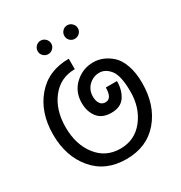

<svg xmlns="http://www.w3.org/2000/svg" viewBox="-206 -1039 1122 1193"><g transform="rotate(-30 355.0 -442.5)"><path d="M287 -430Q287 -512 343 -563.5Q399 -615 474 -615Q546 -615 606 -561Q637 -533 656 -479Q675 -425 675 -352Q675 -193 589 -91.5Q503 10 355 10Q207 10 121 -91.5Q35 -193 35 -350Q35 -507 121 -608.5Q207 -710 355 -710V-635Q251 -635 188 -554.5Q125 -474 125 -350Q125 -226 188 -145.5Q251 -65 355 -65Q459 -65 522 -145.5Q585 -226 585 -340.5Q585 -455 552 -497.5Q519 -540 475 -540Q431 -540 399 -509Q367 -478 367 -430Q367 -400 380 -380.5Q393 -361 418 -361Q465 -361 465 -440H545Q545 -375 515 -330.5Q485 -286 418 -286Q351 -286 319 -328Q287 -370 287 -430ZM225.5 -812Q211 -826 211 -846Q211 -866 225 -880.5Q239 -895 259 -895Q279 -895 293.5 -880.5Q308 -866 308 -846Q308 -826 293.5 -812Q279 -798 259.5 -798Q240 -798 225.5 -812ZM416 -812Q402 -826 402 -846Q402 -866 416 -880.5Q430 -895 450 -895Q470 -895 484.5 -880.5Q499 -866 499 -846Q499 -826 484.5 -812Q470 -798 450 -798Q430 -798 416 -812Z"/></g></svg>

Font: Cherry Swash
Style: Regular
Weight: 400
Designer: Kasatkina Nataliya
Foundry: Nataliya Kasatkina
Version: Version 1.001